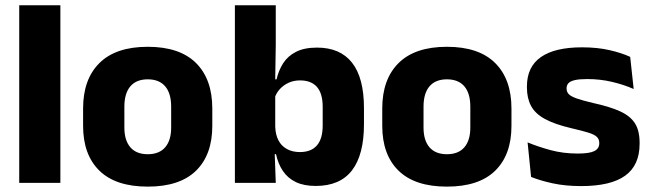

<svg xmlns="http://www.w3.org/2000/svg" viewBox="-20 -680 2421 714"><path d="M51.5 0V-660.5H204.5V0Z M529.5 14Q410.5 14 349.8 -45.2Q289 -104.5 289 -212V-276.5Q289 -385.5 350 -445.8Q411 -506 529.5 -506Q648 -506 708.8 -445.8Q769.5 -385.5 769.5 -276.5V-212Q769.5 -104.5 709 -45.2Q648.5 14 529.5 14ZM529.5 -106.5Q572 -106.5 594.2 -132.2Q616.5 -158 616.5 -205.5V-283Q616.5 -333 594.2 -359Q572 -385 529.5 -385Q487 -385 464.8 -359Q442.5 -333 442.5 -283V-205.5Q442.5 -158 464.8 -132.2Q487 -106.5 529.5 -106.5Z M1154 11.5Q1110 11.5 1080 -3Q1050 -17.5 1032 -44.2Q1014 -71 1006.5 -106.5H967L1003.5 -209.5Q1004.5 -179 1015.5 -158Q1026.5 -137 1047 -125.8Q1067.5 -114.5 1095 -114.5Q1137 -114.5 1158.5 -139.2Q1180 -164 1180 -213.5V-283Q1180 -332 1158.8 -356.5Q1137.5 -381 1095.5 -381Q1072 -381 1052.8 -372Q1033.5 -363 1020.2 -348.2Q1007 -333.5 1001 -314.5L966.5 -385H1008.5Q1016 -418 1033 -444.8Q1050 -471.5 1080.8 -487.2Q1111.5 -503 1159 -503Q1245 -503 1289.2 -446.8Q1333.5 -390.5 1333.5 -278V-218Q1333.5 -104.5 1289 -46.5Q1244.5 11.5 1154 11.5ZM853.5 0V-660.5H1005.5V-513.5L1003 -356L1003.5 -342.5V-154L1001 -124.5L1005.5 0Z M1642 14Q1523 14 1462.2 -45.2Q1401.5 -104.5 1401.5 -212V-276.5Q1401.5 -385.5 1462.5 -445.8Q1523.5 -506 1642 -506Q1760.5 -506 1821.2 -445.8Q1882 -385.5 1882 -276.5V-212Q1882 -104.5 1821.5 -45.2Q1761 14 1642 14ZM1642 -106.5Q1684.5 -106.5 1706.8 -132.2Q1729 -158 1729 -205.5V-283Q1729 -333 1706.8 -359Q1684.5 -385 1642 -385Q1599.5 -385 1577.2 -359Q1555 -333 1555 -283V-205.5Q1555 -158 1577.2 -132.2Q1599.5 -106.5 1642 -106.5Z M2141 12Q2082.5 12 2035.5 1.8Q1988.5 -8.5 1955 -22L1942 -150.5Q1980.5 -134.5 2027.2 -121.8Q2074 -109 2128.5 -109Q2172 -109 2190.2 -118.2Q2208.5 -127.5 2208.5 -147V-149Q2208.5 -162.5 2199.2 -171.2Q2190 -180 2167.2 -187Q2144.5 -194 2103.5 -203.5Q2042 -218 2006 -237.8Q1970 -257.5 1954.8 -286.2Q1939.5 -315 1939.5 -354.5V-358.5Q1939.5 -431.5 1991.5 -467.8Q2043.5 -504 2144.5 -504Q2201.5 -504 2247 -493.5Q2292.5 -483 2323.5 -468.5L2336.5 -349Q2300.5 -365 2256.2 -375.5Q2212 -386 2163.5 -386Q2134 -386 2117.2 -382Q2100.5 -378 2093.8 -370.5Q2087 -363 2087 -352V-350.5Q2087 -338.5 2095 -330Q2103 -321.5 2124.2 -314Q2145.5 -306.5 2185.5 -297Q2247.5 -283.5 2285.5 -266.2Q2323.5 -249 2341 -221.8Q2358.5 -194.5 2358.5 -149.5V-145Q2358.5 -65.5 2305 -26.8Q2251.5 12 2141 12Z"/></svg>

Font: Anek Bangla
Style: Bold
Weight: 700
Designer: Sulekha Rajkumar (Bangla), Yesha Goshar (Latin)
Foundry: Ek Type
Version: Version 1.003